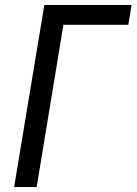

<svg xmlns="http://www.w3.org/2000/svg" viewBox="-20 -755 551 775"><path d="M37 0 159 -735H511L498 -655H236L128 0Z"/></svg>

Font: Iosevka SS04 Medium
Style: Italic
Weight: 500
Italic angle: -9°
Monospace: yes
Designer: Belleve Invis
Foundry: Belleve Invis
Version: Version 19.0.0; ttfautohint (v1.8.4)